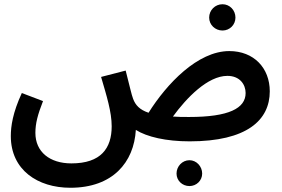

<svg xmlns="http://www.w3.org/2000/svg" viewBox="-20 -654 1332 906"><path d="M1030 -510C1064 -510 1091 -537 1091 -571C1091 -606 1064 -634 1030 -634C995 -634 967 -606 967 -571C967 -537 995 -510 1030 -510ZM312 232C512 232 612 112 621 -41C673 -8 764 13 875 13C1145 13 1253 -87 1253 -223C1253 -333 1178 -413 1062 -413C913 -413 767 -259 681 -122C639 -136 619 -158 608 -188C600 -209 593 -244 573 -321L457 -291C483 -202 507 -126 507 -58C507 46 456 117 317 117C215 117 147 63 147 -27C147 -72 158 -113 183 -177L83 -215C40 -122 31 -58 31 -12C31 148 158 232 312 232ZM1053 -296C1112 -296 1139 -255 1139 -215C1139 -143 1060 -102 873 -102C844 -102 819 -102 796 -104C860 -192 960 -296 1053 -296ZM874 224C907 224 934 198 934 165C934 131 907 102 874 102C840 102 813 131 813 165C813 198 840 224 874 224Z"/></svg>

Font: Noto Sans Arabic SemCond SemBd
Style: Regular
Weight: 600
Width: 4
Designer: Monotype Design Team, Nadine Chahine, Nizar Qandah and Khaled Hosny
Foundry: Monotype Imaging Inc.
Version: Version 2.012